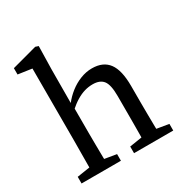

<svg xmlns="http://www.w3.org/2000/svg" viewBox="-171 -869 955 1001"><g transform="rotate(-30 307.0 -369.0)"><path d="M33 0V-40L143 -57H168L270 -40V0ZM109 0Q110 -25 110 -62.5Q110 -100 110.5 -140Q111 -180 111 -212V-647L28 -659V-697L180 -738L198 -732L195 -594L194 -381L197 -370V-212Q197 -180 197.5 -140Q198 -100 198.5 -62.5Q199 -25 200 0ZM349 0V-40L458 -57H483L585 -40V0ZM422 0Q423 -25 423.5 -62Q424 -99 424 -139Q424 -179 424 -212V-301Q424 -368 404.5 -393.5Q385 -419 341 -419Q316 -419 292 -412Q268 -405 243 -390Q218 -375 190 -350L175 -389H192Q215 -419 245 -442.5Q275 -466 309.5 -479.5Q344 -493 379 -493Q446 -493 478.5 -449.5Q511 -406 511 -311V-212Q511 -179 511.5 -139Q512 -99 512.5 -62Q513 -25 514 0Z"/></g></svg>

Font: Source Serif 4 18pt
Style: Regular
Weight: 400
Designer: Frank Grießhammer
Foundry: Adobe Systems Incorporated
Version: Version 4.004;hotconv 1.0.116;makeotfexe 2.5.65601